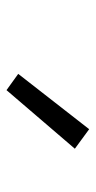

<svg xmlns="http://www.w3.org/2000/svg" viewBox="128 -977 294 590"><g transform="rotate(90 275.0 -682.0)"><path d="M257 -555 207 -591 377 -809 437 -765Z"/></g></svg>

Font: Lode Term
Style: Regular
Weight: 400
Monospace: yes
Designer: Belleve Invis
Foundry: Belleve Invis
Version: Version 29.2.0